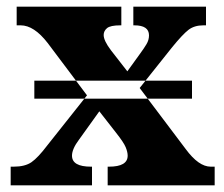

<svg xmlns="http://www.w3.org/2000/svg" viewBox="-20 -556 671 576"><path d="M83 -260V-314H556V-260ZM12 0H256V-56H253Q196 -56 196 -89Q196 -109 217 -137L278 -222L328 -158Q351 -129 357 -114.5Q363 -100 363 -89Q363 -56 307 -56H303V0H624V-56H612Q576 -56 537 -109L399 -292L497 -415Q528 -453 545.5 -466.5Q563 -480 590 -480H598V-536H380V-480H383Q427 -480 427 -450Q427 -436 419.5 -423.5Q412 -411 401 -396L362 -342L313 -405Q291 -434 291 -451Q291 -463 301 -471.5Q311 -480 341 -480H344V-536H30V-480H42Q82 -480 123 -427L241 -270L122 -120Q94 -83 74.5 -69.5Q55 -56 21 -56H12Z"/></svg>

Font: Noto Serif SemiCondensed Extra
Style: Regular
Weight: 800
Width: 4
Designer: Monotype Design Team
Foundry: Monotype Imaging Inc.
Version: Version 1.002